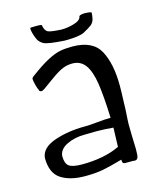

<svg xmlns="http://www.w3.org/2000/svg" viewBox="-111 -810 753 902"><g transform="rotate(-15 265.0 -359.5)"><path d="M30 -121Q35 -169 101 -192Q167 -215 249 -215Q275 -215 311 -219Q347 -223 377 -223Q373 -331 363.5 -392.5Q354 -454 331.5 -485Q309 -516 268 -516Q238 -516 211 -502Q184 -488 144 -458Q111 -434 111 -434Q110 -434 104.5 -430.5Q99 -427 94 -428Q85 -430 85 -437Q81 -443 75.5 -464Q70 -485 70 -494Q70 -500 82 -508Q133 -546 168.5 -564.5Q204 -583 229.5 -588Q255 -593 289 -593Q389 -593 423.5 -528.5Q458 -464 458 -357Q458 -329 456 -281Q456 -252 452 -196L451 -172L452 -113Q454 -73 454 -52L453 -22Q451 1 435 1L427 0H386Q382 0 378.5 -3.5Q375 -7 375 -12V-20Q315 -3 279 4Q243 11 191 11Q118 11 74 -18Q30 -47 30 -121ZM375 -82 378 -175Q331 -179 297 -179L238 -178Q190 -178 152 -159.5Q114 -141 111 -108Q111 -72 128 -59Q145 -46 192 -46Q299 -46 375 -82ZM163 -644Q144 -654 136 -671Q121 -706 121 -727Q121 -729 127.5 -729.5Q134 -730 150 -730Q171 -730 175 -728.5Q179 -727 179 -720Q183 -701 195 -693Q206 -686 261 -683Q292 -683 322 -692Q357 -702 359 -722Q363 -728 386 -729Q419 -728 419 -723Q419 -710 415 -693Q411 -676 398 -666Q385 -656 359 -642Q334 -629 263 -629Q182 -634 163 -644Z"/></g></svg>

Font: Barriecito
Style: Regular
Weight: 400
Designer: Pablo Cosgaya & Sergio Jiménez
Foundry: Pablo Cosgaya & Sergio Jiménez
Version: Version 1.001